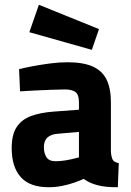

<svg xmlns="http://www.w3.org/2000/svg" viewBox="-20 -773 551 805"><path d="M184 12Q105 12 67 -30.5Q29 -73 29 -152Q29 -209 50 -240.5Q71 -272 110 -286.5Q149 -301 204 -305L311 -313V-344Q311 -376 296.5 -387Q282 -398 252 -398Q228 -398 194 -396.5Q160 -395 125 -393.5Q90 -392 64 -390L60 -483Q83 -489 117.5 -495.5Q152 -502 190 -507Q228 -512 263 -512Q328 -512 368 -494.5Q408 -477 426.5 -440Q445 -403 445 -344V-136Q447 -114 452.5 -103.5Q458 -93 478 -89L474 12Q446 12 425.5 10Q405 8 387 3Q372 -1 358.5 -7Q345 -13 331 -23Q316 -16 292 -7.5Q268 1 240 6.5Q212 12 184 12ZM213 -97Q229 -97 247 -99.5Q265 -102 282 -106Q299 -110 311 -113V-220L220 -212Q194 -210 179 -196.5Q164 -183 164 -156Q164 -130 175 -113.5Q186 -97 213 -97ZM365 -564 103 -638 143 -753 395 -651Z"/></svg>

Font: Titillium Web
Style: Bold
Weight: 700
Designer: Mohamed Gaber, Accademia di Belle Arti di Urbino
Foundry: Kief Type Foundry, Accademia di Belle Arti di Urbino
Version: Version 3.000